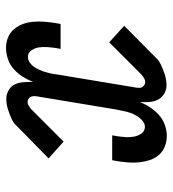

<svg xmlns="http://www.w3.org/2000/svg" viewBox="12 -580 576 640"><g transform="rotate(90 300.0 -260.0)"><path d="M140 8Q122 8 105.5 1.5Q89 -5 77.5 -18.5Q66 -32 60 -48.5Q54 -65 52.5 -83.5Q51 -102 52.5 -120.5Q54 -139 57 -158L60 -174H143L140 -158Q138 -144 137 -129.5Q136 -115 138 -101.5Q140 -88 148 -76.5Q156 -65 170 -65Q180 -65 189 -71.5Q198 -78 203.5 -86.5Q209 -95 213 -104Q217 -113 220 -122.5Q223 -132 225 -141.5Q227 -151 228 -161L272 -426Q273 -432 273 -437Q273 -442 270 -446.5Q267 -451 262.5 -453.5Q258 -456 253 -456Q247 -456 241 -452.5Q235 -449 230 -445L121 -336L66 -386L175 -494Q179 -499 184 -502Q189 -505 195 -508Q211 -516 229 -521.5Q247 -527 265 -527Q280 -527 293 -519Q306 -511 312.5 -498Q319 -485 320 -469.5Q321 -454 320 -438Q327 -456 338 -472.5Q349 -489 363.5 -502Q378 -515 396.5 -521.5Q415 -528 433 -528Q451 -528 468 -521.5Q485 -515 496.5 -501.5Q508 -488 513.5 -471.5Q519 -455 521 -436.5Q523 -418 521.5 -399.5Q520 -381 517 -362L514 -346H431L434 -362Q436 -376 437 -390.5Q438 -405 435.5 -418.5Q433 -432 425 -443.5Q417 -455 403 -455Q393 -455 384.5 -448.5Q376 -442 370 -433.5Q364 -425 360 -416Q356 -407 353.5 -397.5Q351 -388 349 -378.5Q347 -369 345 -359L301 -94Q300 -88 300.5 -83Q301 -78 303.5 -73.5Q306 -69 310.5 -66.5Q315 -64 320 -64Q326 -64 332 -67.5Q338 -71 343 -75L452 -184L508 -134L398 -26Q394 -21 389 -18Q384 -15 379 -12Q362 -4 344.5 1.5Q327 7 309 7Q294 7 280.5 -1Q267 -9 261 -22Q255 -35 254 -50.5Q253 -66 253 -82Q246 -64 235.5 -47.5Q225 -31 210.5 -18Q196 -5 177 1.5Q158 8 140 8Z"/></g></svg>

Font: Iosevka Plex Etoile
Style: Italic
Weight: 400
Italic angle: -9°
Designer: Belleve Invis
Foundry: Belleve Invis
Version: Version 25.1.1; ttfautohint (v1.8.4)